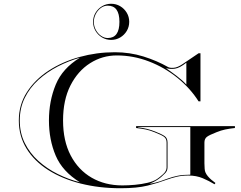

<svg xmlns="http://www.w3.org/2000/svg" viewBox="-20 -990 1278 1020"><path d="M474.5 -874Q474.5 -900.4 487.5 -922.2Q500.5 -944 522.3 -957Q544.1 -970 570.5 -970Q596.9 -970 618.7 -957Q640.5 -944 653.5 -922.2Q666.5 -900.4 666.5 -874Q666.5 -847.6 653.5 -825.8Q640.5 -804 618.7 -791Q596.9 -778 570.5 -778Q544.1 -778 522.3 -791Q500.5 -804 487.5 -825.8Q474.5 -847.6 474.5 -874ZM478.5 -874Q478.5 -850.8 489.1 -831.2Q499.7 -811.6 516.7 -799.8Q533.7 -788 552.5 -788Q614.5 -788 614.5 -874Q614.5 -960 552.5 -960Q532.1 -960 515.3 -947.4Q498.5 -934.8 488.5 -915Q478.5 -895.2 478.5 -874ZM1120 -11Q1090.5 -29 1057 -43.2Q1023.5 -57.5 980 -57.5Q946.5 -57.5 919 -51Q891.5 -44.5 865 -35Q820 -18 764.2 -4Q708.5 10 620 10Q506.5 10 408.2 -15Q310 -40 236.2 -86.8Q162.5 -133.5 121.2 -200.2Q80 -267 80 -350Q80 -433.5 122.8 -500.2Q165.5 -567 238.2 -614.5Q311 -662 402.2 -687.2Q493.5 -712.5 590 -712.5Q669.5 -712.5 741.8 -690Q814 -667.5 873.5 -633.5Q882.5 -628.5 902.5 -629.8Q922.5 -631 948.5 -648.5L1035 -707H1045V-451.5H1035Q991 -521 922.8 -576.2Q854.5 -631.5 771.5 -663.5Q688.5 -695.5 600.5 -695.5Q523.5 -695.5 458.5 -654.2Q393.5 -613 354.2 -535.8Q315 -458.5 315 -350Q315 -241.5 355.5 -164.2Q396 -87 467 -46Q538 -5 630 -5Q661 -5 696.8 -8.2Q732.5 -11.5 764.2 -19Q796 -26.5 814.5 -39Q827.5 -47.5 846.2 -64.5Q865 -81.5 865 -100V-232.5Q865 -253 851.8 -263Q838.5 -273 801 -287.5Q776.5 -297.5 755 -302Q733.5 -306.5 703 -310V-320H1228V-310Q1197.5 -306.5 1176 -302Q1154.5 -297.5 1130 -287.5Q1092.5 -273 1079.2 -263Q1066 -253 1066 -232.5V-122.5Q1066 -87 1071 -75.2Q1076 -63.5 1084 -54Q1092 -44.5 1102.2 -35.5Q1112.5 -26.5 1124.5 -18ZM240 -350Q240 -453 276 -540.2Q312 -627.5 405 -683.5Q344.5 -666.5 287.2 -637Q230 -607.5 184.2 -566Q138.5 -524.5 111.8 -470.5Q85 -416.5 85 -350Q85 -283.5 111.8 -229.8Q138.5 -176 184 -135Q229.5 -94 286.8 -65.5Q344 -37 405 -21.5Q312 -78.5 276 -163Q240 -247.5 240 -350ZM861.5 -628Q886.5 -611 918.8 -586.5Q951 -562 970 -540.5V-657Q935 -629 909.5 -625.2Q884 -621.5 861.5 -628ZM713 -313.5Q740 -310.5 761 -305.2Q782 -300 803.5 -291.5Q840.5 -277 855.2 -266.5Q870 -256 870 -232.5V-101Q870 -82 857 -69.5Q844 -57 837 -50.5Q830.5 -44.5 815.2 -34.2Q800 -24 773 -13Q804 -18 827.5 -26Q851 -34 873.5 -42.2Q896 -50.5 923.8 -56.2Q951.5 -62 991 -62V-315H713Z"/></svg>

Font: Engraving Unshaded CC
Style: Bold
Weight: 700
Designer: indestructible type*
Foundry: Cowboy Collective
Version: Version 1.000